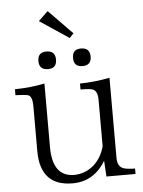

<svg xmlns="http://www.w3.org/2000/svg" viewBox="-59 -921 727 976"><g transform="rotate(-5 304.5 -432.5)"><path d="M342.3 -749.5 321.3 -727.5 172.4 -826.7 221.2 -873.5ZM197.3 -669.4Q242.2 -669.4 242.2 -624.5Q242.2 -579.6 198.2 -579.6Q152.3 -579.6 152.3 -624.5Q152.3 -669.4 197.3 -669.4ZM373 -669.4Q418.9 -669.4 418.9 -624.5Q418.9 -579.6 374 -579.6Q329.1 -579.6 329.1 -624.5Q329.1 -669.4 373 -669.4ZM594.2 -9.8H445.8L440.9 -90.8Q380.9 9.8 272 9.8Q106.9 9.8 106.9 -168.9V-399.9Q106.9 -448.7 85 -456.1Q68.4 -460.4 21 -461.9V-492.2Q105 -493.7 172.9 -508.3V-184.1Q172.9 -32.2 283.7 -32.2Q335.9 -32.2 379.9 -66.9Q423.3 -103 439.9 -165V-401.4Q439.9 -445.8 416 -456.1Q402.3 -461.9 353 -461.9V-492.2Q428.7 -493.7 504.9 -508.3V-101.1Q504.9 -55.7 534.2 -44.9Q553.7 -37.6 594.2 -37.6Z"/></g></svg>

Font: I.MingCP
Style: Regular
Weight: 400
Designer: I.Font Project
Version: Version 8.000; Sep 06, 2022